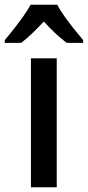

<svg xmlns="http://www.w3.org/2000/svg" viewBox="-58 -786 369 806"><path d="M180.2 0H71.8V-541H180.2ZM182.1 -766.1Q194.3 -743.7 213.1 -717Q231.9 -690.4 252.7 -664.3Q273.4 -638.2 291 -617.7V-606H222.2Q199.2 -623 174.6 -646Q149.9 -668.9 126 -695.8Q101.6 -669.4 76.9 -645.8Q52.2 -622.1 30.8 -606H-38.1V-617.7Q-20.5 -638.2 0.2 -664.6Q21 -690.9 40 -717.8Q59.1 -744.6 70.3 -766.1Z"/></svg>

Font: Open Sans SemiCondensed SemiBold
Style: Regular
Weight: 600
Width: 4
Designer: Monotype Design Team
Foundry: Monotype Imaging Inc.
Version: Version 3.000